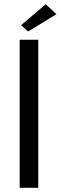

<svg xmlns="http://www.w3.org/2000/svg" viewBox="-20 -888 287 908"><path d="M73 0V-700H161V0ZM113 -739 80 -769 196 -868 247 -821Z"/></svg>

Font: Homenaje
Style: Regular
Weight: 400
Version: Version 1.002